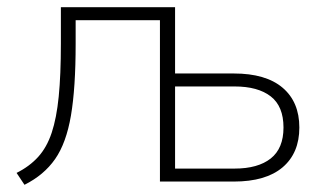

<svg xmlns="http://www.w3.org/2000/svg" viewBox="-20 -504 899 533"><path d="M48 9 26 -24Q62 -42 86 -68.5Q110 -95 123.5 -135.5Q137 -176 143 -236Q149 -296 149 -383V-484H466V-300H629Q718 -300 764.5 -260.5Q811 -221 811 -150Q811 -79 764.5 -39.5Q718 0 629 0H424V-448H190V-382Q190 -260 177 -183.5Q164 -107 133 -62.5Q102 -18 48 9ZM466 -36H631Q696 -36 731.5 -64Q767 -92 767 -150Q767 -209 731.5 -236.5Q696 -264 631 -264H466Z"/></svg>

Font: Nunito Sans ExtraLight
Style: Regular
Weight: 200
Designer: Vernon Adams
Foundry: Vernon Adams
Version: Version 3.006; ttfautohint (v1.8.3)